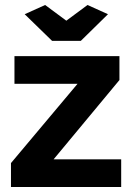

<svg xmlns="http://www.w3.org/2000/svg" viewBox="-20 -750 534 770"><path d="M24 -96 291 -414H38V-525H459V-429L195 -111H466V0H24ZM161 -730 246 -667 331 -730 413 -693 304 -586H189L79 -693Z"/></svg>

Font: Raleway Thin ExtraBold
Style: Regular
Weight: 800
Version: Version 4.026